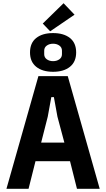

<svg xmlns="http://www.w3.org/2000/svg" viewBox="-20 -1170 658 1190"><path d="M598 0H457L414 -171H200L157 0H20L218 -698H400ZM379 -286 336 -447 314 -568H298L276 -447L235 -286ZM442 -1079 291 -976 245 -1024 374 -1150ZM309 -725Q243 -725 204.5 -756Q166 -787 166 -845Q166 -904 204.5 -934.5Q243 -965 309 -965Q375 -965 413.5 -934.5Q452 -904 452 -845Q452 -787 413.5 -756Q375 -725 309 -725ZM309 -791Q332 -791 348 -802.5Q364 -814 364 -834V-856Q364 -876 348 -887.5Q332 -899 309 -899Q286 -899 270 -887.5Q254 -876 254 -856V-834Q254 -814 270 -802.5Q286 -791 309 -791Z"/></svg>

Font: IBM Plex Sans Condensed
Style: Bold
Weight: 700
Width: 3
Designer: Mike Abbink, Paul van der Laan, Pieter van Rosmalen
Foundry: Bold Monday
Version: Version 3.201